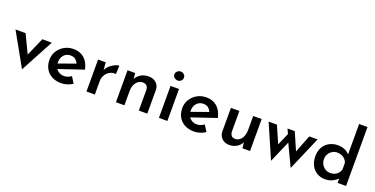

<svg xmlns="http://www.w3.org/2000/svg" viewBox="-24 -1572 4669 2388"><g transform="rotate(20 2310.5 -377.5)"><path d="M258 11 15 -423H148L301 -105L232 -108L370 -423H495L263 11Z M777 11Q702 11 649 -18Q596 -47 568 -98Q540 -149 540 -215Q540 -278 572 -329.5Q604 -381 658.5 -411.5Q713 -442 779 -442Q866 -442 922.5 -391.5Q979 -341 998 -249L657 -134L631 -197L898 -292L874 -279Q864 -309 839 -331.5Q814 -354 770 -354Q735 -354 708 -337Q681 -320 665.5 -290.5Q650 -261 650 -221Q650 -179 667 -148.5Q684 -118 713 -101.5Q742 -85 779 -85Q805 -85 828.5 -94Q852 -103 874 -118L925 -35Q892 -14 852.5 -1.5Q813 11 777 11Z M1209 -423 1219 -303 1215 -320Q1232 -358 1263.5 -385Q1295 -412 1328.5 -427Q1362 -442 1383 -442L1378 -330Q1330 -334 1294.5 -313Q1259 -292 1239 -256.5Q1219 -221 1219 -182V0H1108V-423Z M1599 -423 1608 -332 1605 -344Q1626 -388 1670 -414.5Q1714 -441 1774 -441Q1834 -441 1873 -406Q1912 -371 1913 -314V0H1801V-274Q1800 -306 1783 -325.5Q1766 -345 1729 -346Q1695 -346 1668 -325.5Q1641 -305 1625.5 -269.5Q1610 -234 1610 -188V0H1498V-423Z M2067 -423H2179V0H2067ZM2062 -575Q2062 -601 2082.5 -618Q2103 -635 2127 -635Q2151 -635 2170 -618Q2189 -601 2189 -575Q2189 -549 2170 -532.5Q2151 -516 2127 -516Q2103 -516 2082.5 -533Q2062 -550 2062 -575Z M2535 11Q2460 11 2407 -18Q2354 -47 2326 -98Q2298 -149 2298 -215Q2298 -278 2330 -329.5Q2362 -381 2416.5 -411.5Q2471 -442 2537 -442Q2624 -442 2680.5 -391.5Q2737 -341 2756 -249L2415 -134L2389 -197L2656 -292L2632 -279Q2622 -309 2597 -331.5Q2572 -354 2528 -354Q2493 -354 2466 -337Q2439 -320 2423.5 -290.5Q2408 -261 2408 -221Q2408 -179 2425 -148.5Q2442 -118 2471 -101.5Q2500 -85 2537 -85Q2563 -85 2586.5 -94Q2610 -103 2632 -118L2683 -35Q2650 -14 2610.5 -1.5Q2571 11 2535 11Z M3002 18Q2944 18 2906 -17.5Q2868 -53 2866 -109V-423H2978V-149Q2980 -118 2996 -98Q3012 -78 3047 -78Q3080 -78 3105.5 -98.5Q3131 -119 3146 -155Q3161 -191 3161 -236V-423H3273V0H3172L3163 -93L3166 -79Q3153 -51 3129 -29Q3105 -7 3072.5 5.5Q3040 18 3002 18Z M3711 -423 3823 -166 3802 -164 3903 -423H4013L3820 25L3684 -261L3560 25L3365 -423H3475L3594 -151L3556 -157L3644 -360L3615 -423Z M4266 11Q4207 11 4159.5 -17Q4112 -45 4085 -97Q4058 -149 4058 -218Q4058 -289 4087 -339Q4116 -389 4166.5 -415.5Q4217 -442 4280 -442Q4326 -442 4368 -424.5Q4410 -407 4435 -374L4433 -336V-780H4544V0H4432V-96L4443 -68Q4411 -34 4367 -11.5Q4323 11 4266 11ZM4301 -84Q4335 -84 4360.5 -95Q4386 -106 4404.5 -126.5Q4423 -147 4432 -175V-265Q4424 -291 4405.5 -311Q4387 -331 4360 -342.5Q4333 -354 4301 -354Q4266 -354 4236.5 -336.5Q4207 -319 4189 -289Q4171 -259 4171 -220Q4171 -182 4189 -151Q4207 -120 4237 -102Q4267 -84 4301 -84Z"/></g></svg>

Font: Josefin Sans Thin SemiBold
Style: Regular
Weight: 600
Version: Version 2.000